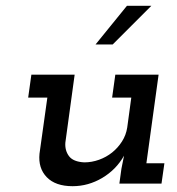

<svg xmlns="http://www.w3.org/2000/svg" viewBox="-20 -632 610 661"><path d="M391 0H536L546 -70H484L526 -375H377L366 -296H432L418 -193Q414 -167 400 -145Q386 -123 366 -107Q346 -91 321 -82Q296 -73 270 -73Q232 -75 217.5 -94.5Q203 -114 205 -141L237 -375H88L77 -296H143L116 -103Q111 -53 141 -22Q171 9 230 9Q284 9 332 -19.5Q380 -48 407 -96L398 -51ZM309 -479H368Q412 -523 434.5 -545.5Q457 -568 501 -612H417Q390 -579 363 -545.5Q336 -512 309 -479Z"/></svg>

Font: Josefin Slab Thin
Style: Bold Italic
Weight: 700
Italic angle: -12°
Version: Version 2.000